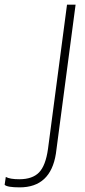

<svg xmlns="http://www.w3.org/2000/svg" viewBox="-27 -800 368 828"><path d="M58 8Q4 8 -7 -3L-2 -37Q16 -27 56 -27Q113 -27 141.5 -56.5Q170 -86 180 -158L262 -780H299L214 -137Q191 8 58 8Z"/></svg>

Font: Tanohe Sans ExtraLight
Style: Italic
Weight: 200
Designer: Village Type and Design LLC & Cristiano Sobral
Foundry: Cooper Hewitt Smithsonian Design Museum
Version: Version 1.00;September 29, 2021;FontCreator 13.0.0.2655 64-b